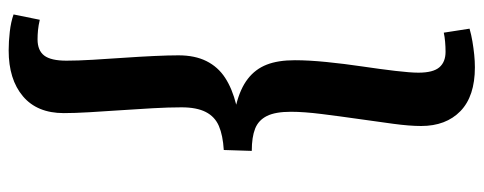

<svg xmlns="http://www.w3.org/2000/svg" viewBox="-348 -512 1089 432"><g transform="rotate(-90 196.0 -296.5)"><path d="M74 -337Q107 -339 128 -348Q149 -357 159.5 -377.5Q170 -398 170 -432Q170 -461 168 -496.5Q166 -532 163.5 -568.5Q161 -605 159 -639Q157 -673 157 -697Q157 -757 195 -789Q233 -821 298 -821Q318 -821 340 -818.5Q362 -816 379 -810L367 -751Q354 -754 343.5 -755Q333 -756 323 -756Q298 -756 286.5 -741Q275 -726 275 -691Q275 -666 277 -632Q279 -598 281.5 -562Q284 -526 285.5 -493.5Q287 -461 287 -439Q287 -402 274 -376Q261 -350 236.5 -334Q212 -318 176 -309Q212 -300 234 -283Q256 -266 266 -240.5Q276 -215 276 -177Q276 -146 272 -106Q268 -66 262 -25.5Q256 15 252 49Q248 83 248 101Q248 134 260 148Q272 162 295 162Q306 162 317.5 161Q329 160 338 158L347 216Q333 220 318 222.5Q303 225 288.5 226.5Q274 228 260 228Q195 228 161.5 195.5Q128 163 128 107Q128 81 133 44Q138 7 144 -35Q150 -77 155 -117Q160 -157 160 -186Q160 -221 150.5 -240Q141 -259 122 -266.5Q103 -274 72 -274Z"/></g></svg>

Font: Literata 18pt SemiBold
Style: Italic
Weight: 600
Italic angle: -2°
Designer: Latin by Veronika Burian and Jose Scaglione. Greek by Irene Vlachou. Cyrillic by Vera Evstafieva
Foundry: TypeTogether
Version: Version 3.103;gftools[0.9.29]